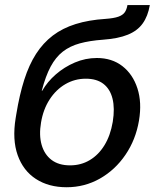

<svg xmlns="http://www.w3.org/2000/svg" viewBox="-20 -748 629 779"><path d="M250.5 11.7Q177.7 11.7 126 -21.7Q74.2 -55.2 51.8 -118.2Q29.3 -181.2 43.5 -268.6L46.4 -286.1Q59.1 -363.8 78.4 -424.3Q97.7 -484.9 126.2 -529.3Q154.8 -573.7 194.3 -603.8Q233.9 -633.8 286.9 -650.4Q339.8 -667 408.2 -671.4Q441.9 -673.8 460 -680.2Q478 -686.5 486.1 -698Q494.1 -709.5 497.1 -727.5H587.9Q580.1 -682.1 558.8 -652.6Q537.6 -623 498.5 -607.2Q459.5 -591.3 397.9 -586.9Q343.8 -583 303.7 -572Q263.7 -561 234.9 -538.6Q206.1 -516.1 185.5 -477.8Q165 -439.5 149.4 -379.9H151.4Q171.9 -416 206.3 -446Q240.7 -476.1 283.7 -494.4Q326.7 -512.7 373 -512.7Q434.1 -512.7 476.6 -479.7Q519 -446.8 537.6 -389.4Q556.2 -332 543.9 -258.8Q530.8 -181.2 489 -119.9Q447.3 -58.6 385.3 -23.4Q323.2 11.7 250.5 11.7ZM264.2 -77.1Q308.6 -77.1 344.2 -98.4Q379.9 -119.6 404.1 -159.2Q428.2 -198.7 437.5 -253.9Q446.3 -308.6 436.5 -347.7Q426.8 -386.7 399.7 -407.7Q372.6 -428.7 328.1 -428.7Q283.2 -428.7 245.1 -406.5Q207 -384.3 181.2 -344.2Q155.3 -304.2 146.5 -251Q137.7 -199.7 148.9 -160.4Q160.2 -121.1 189.2 -99.1Q218.3 -77.1 264.2 -77.1Z"/></svg>

Font: Inter 18pt Medium
Style: Italic
Weight: 500
Italic angle: -9.3988°
Designer: Rasmus Andersson
Foundry: rsms
Version: Version 4.001;git-66647c0bb